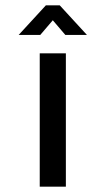

<svg xmlns="http://www.w3.org/2000/svg" viewBox="-20 -700 396 720"><path d="M227 0H129V-500H227ZM50 -569 152 -680H204L306 -569H225L178 -624L131 -569Z"/></svg>

Font: Kulim Park SemiBold
Style: Regular
Weight: 600
Designer: Noponies / Dale Sattler
Foundry: Noponies
Version: Version 1.000; ttfautohint (v1.8.3)